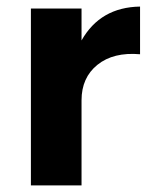

<svg xmlns="http://www.w3.org/2000/svg" viewBox="-20 -564 456 584"><path d="M228 -441Q285 -542 406 -544V-399Q325 -406 276.5 -367Q228 -328 228 -259V0H74V-538H228Z"/></svg>

Font: Montserrat-Arabic SemiBold
Style: Regular
Weight: 600
Designer: Mohamed Gaber
Foundry: Kief Type Foundry
Version: Version 5.008;PS 005.008;hotconv 1.0.88;makeotf.lib2.5.64775